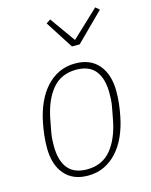

<svg xmlns="http://www.w3.org/2000/svg" viewBox="-115 -827 717 914"><g transform="rotate(-15 243.5 -370.5)"><path d="M205 12Q130 12 89.5 -36Q49 -84 49 -167Q49 -197 52.5 -228Q56 -259 62 -288Q72 -339 91 -381.5Q110 -424 138 -455Q166 -486 202 -503Q238 -520 282 -520Q357 -520 397.5 -472Q438 -424 438 -341Q438 -311 434.5 -280Q431 -249 425 -220Q415 -169 396 -126.5Q377 -84 349 -53Q321 -22 285 -5Q249 12 205 12ZM208 -18Q283 -18 327 -71.5Q371 -125 388 -218L399 -276Q402 -293 403 -308.5Q404 -324 404 -341Q404 -413 373.5 -451.5Q343 -490 279 -490Q204 -490 160 -436.5Q116 -383 99 -290L88 -232Q85 -215 84 -199.5Q83 -184 83 -167Q83 -95 113.5 -56.5Q144 -18 208 -18ZM289 -602 201 -739 222 -753 311 -628 444 -753 463 -737 327 -602Z"/></g></svg>

Font: IBM Plex Sans Condensed ExtraLight
Style: Italic
Weight: 200
Width: 3
Italic angle: -11°
Designer: Mike Abbink, Paul van der Laan, Pieter van Rosmalen
Foundry: Bold Monday
Version: Version 1.3